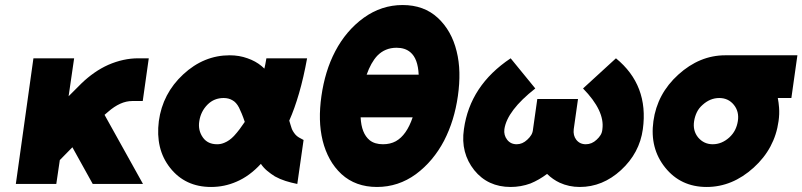

<svg xmlns="http://www.w3.org/2000/svg" viewBox="-20 -732 3193 764"><path d="M113 -500 43 0H204L218 -95L268 -146L349 0H549L396 -275L410 -287Q459 -330 506 -330H548L572 -500H530Q471 -500 411 -474Q382 -461 355.5 -442.5Q329 -424 305 -401L253 -349L275 -500Z M894 -512Q791 -512 709 -436Q627 -360 612 -250Q605 -195 616 -148.5Q627 -102 657 -64Q717 12 820 12Q873 12 921 -9Q947 -20 971.5 -38Q996 -56 1018 -80Q1029 -64 1043.5 -52Q1058 -40 1074 -30Q1094 -19 1116 -12Q1138 -5 1163 0L1188 -175Q1178 -180 1169.5 -185Q1161 -190 1155 -197Q1150 -203 1145.5 -210.5Q1141 -218 1139 -226Q1138 -229 1136 -235.5Q1134 -242 1131 -252Q1152 -299 1170 -361Q1188 -423 1202 -500H1040Q1038 -488 1036 -477.5Q1034 -467 1032 -459Q1029 -461 1026.5 -464Q1024 -467 1021 -469Q997 -489 965 -500Q932 -512 894 -512ZM870 -342Q890 -342 905 -333Q920 -325 931 -304Q936 -294 942 -279.5Q948 -265 954 -247Q944 -232 933.5 -218Q923 -204 911 -191Q893 -172 873 -164Q866 -161 859 -159.5Q852 -158 844 -158Q807 -158 788 -184Q767 -213 773 -250Q779 -289 806 -316Q832 -342 870 -342Z M1558 -542Q1592 -542 1613 -524Q1643 -499 1646 -435H1439Q1456 -483 1481 -510Q1512 -542 1558 -542ZM1582 -712Q1498 -712 1427 -661Q1357 -610 1314 -528Q1293 -488 1279.5 -443.5Q1266 -399 1259 -350Q1252 -301 1253 -257Q1254 -213 1264 -172Q1274 -132 1292.5 -98.5Q1311 -65 1339 -39Q1395 12 1480 12Q1565 12 1635 -39Q1670 -65 1698 -98.5Q1726 -132 1747 -172Q1768 -213 1781.5 -257Q1795 -301 1802 -350Q1809 -399 1808 -443.5Q1807 -488 1797 -528Q1777 -610 1722 -661Q1667 -712 1582 -712ZM1622 -265Q1598 -194 1555 -170Q1533 -158 1504 -158Q1471 -158 1451 -174Q1418 -201 1415 -265Z M2012 -500Q1850 -392 1826 -218Q1819 -170 1829.5 -129.5Q1840 -89 1867 -55Q1921 12 2012 12Q2032 12 2052 8.5Q2072 5 2091 -2Q2108 -9 2124.5 -18.5Q2141 -28 2157 -40Q2168 -29 2181 -20Q2194 -11 2207 -5Q2244 12 2287 12Q2378 12 2451 -55Q2525 -123 2538 -218Q2562 -393 2431 -500L2300 -380Q2387 -291 2377 -218Q2376 -205 2370 -195Q2364 -185 2354 -176Q2335 -158 2311 -158Q2287 -158 2273 -176Q2260 -193 2263 -218L2280 -338H2118L2101 -218Q2100 -205 2094 -195Q2088 -185 2078 -176Q2059 -158 2036 -158Q2012 -158 1998 -176Q1984 -194 1987 -218Q1998 -292 2110 -380Z M2866 -512Q2764 -512 2679 -435Q2595 -359 2580 -250Q2565 -142 2627 -65Q2689 12 2792 12Q2894 12 2979 -65Q3063 -141 3078 -250Q3080 -264 3080.5 -277.5Q3081 -291 3080 -304Q3079 -314 3078 -323.5Q3077 -333 3075 -342H3129L3153 -512ZM2842 -342Q2878 -342 2900 -315Q2922 -288 2916 -250Q2913 -231 2905 -215Q2897 -199 2882 -185Q2852 -158 2816 -158Q2781 -158 2758 -185Q2736 -212 2742 -250Q2745 -269 2753 -285.5Q2761 -302 2776 -315Q2806 -342 2842 -342Z"/></svg>

Font: Unageo
Style: Black-Italic
Weight: 900
Designer: Richard Sepsi
Foundry: Richard Sepsi
Version: Version 2.000